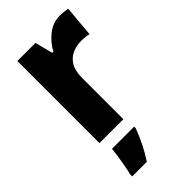

<svg xmlns="http://www.w3.org/2000/svg" viewBox="-242 -623 908 908"><g transform="rotate(-45 212.0 -169.0)"><path d="M360 -559Q372 -559 386 -557.5Q400 -556 411 -554L397 -397Q378 -403 346 -403Q314 -403 286.5 -390.5Q259 -378 242.5 -350.5Q226 -323 226 -276V0H66V-549H187L210 -460H218Q238 -499 275.5 -529Q313 -559 360 -559ZM237 72Q223 109 205 146Q187 183 162 221H64V208Q69 189 74 162Q79 135 83 108Q87 81 89 61H237Z"/></g></svg>

Font: Noto Sans SemiCondensed ExtraBold
Style: Regular
Weight: 800
Width: 4
Designer: Monotype Design Team
Foundry: Monotype Imaging Inc.
Version: Version 2.013; ttfautohint (v1.8.4.7-5d5b)